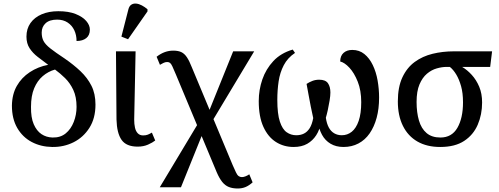

<svg xmlns="http://www.w3.org/2000/svg" viewBox="-20 -829 2846 1096"><path d="M278 10Q213 9 161 -18.5Q109 -46 78.5 -98.5Q48 -151 48 -226Q49 -291 76 -338.5Q103 -386 150 -417Q197 -448 255 -459Q223 -483 195 -504.5Q167 -526 149 -553.5Q131 -581 131 -620Q131 -665 154 -697.5Q177 -730 218 -747.5Q259 -765 313 -765Q372 -765 412 -749Q452 -733 472.5 -709Q493 -685 493 -660Q493 -628 472.5 -611.5Q452 -595 417 -595Q417 -629 404 -656.5Q391 -684 366 -700.5Q341 -717 306 -717Q263 -717 240.5 -696.5Q218 -676 218 -643Q218 -615 228.5 -595Q239 -575 267.5 -552.5Q296 -530 349 -495Q400 -460 439.5 -422.5Q479 -385 502 -339.5Q525 -294 525 -232Q525 -154 490.5 -99.5Q456 -45 400 -17Q344 11 278 10ZM280 -44Q325 -43 355 -67.5Q385 -92 401 -133Q417 -174 417 -219Q417 -276 398.5 -315.5Q380 -355 351.5 -383Q323 -411 294 -432Q255 -421 224 -394.5Q193 -368 175 -325Q157 -282 157 -219Q156 -158 172.5 -120Q189 -82 216.5 -63.5Q244 -45 280 -44Z M766 8Q701 8 674 -30.5Q647 -69 645 -147L642 -536H754L746 -146Q746 -121 750.5 -100.5Q755 -80 766.5 -68Q778 -56 797 -56Q813 -56 824 -60.5Q835 -65 847 -72L866 -27Q851 -15 825 -3.5Q799 8 766 8ZM711 -605 673 -620 713 -776Q718 -795 730 -802.5Q742 -810 757.5 -808.5Q773 -807 790 -798Q807 -789 822 -776V-764Z M1337 247Q1308 247 1286.5 238.5Q1265 230 1248.5 209.5Q1232 189 1217 154L984 -404Q971 -435 964 -450Q957 -465 950.5 -470Q944 -475 934 -475Q923 -475 912.5 -469.5Q902 -464 893 -459L874 -505Q897 -523 920.5 -531.5Q944 -540 969 -540Q997 -540 1015 -531.5Q1033 -523 1047 -502Q1061 -481 1075 -445L1308 113Q1320 140 1327 155Q1334 170 1342 176Q1350 182 1361 182Q1370 182 1381.5 177.5Q1393 173 1403 166L1422 212Q1402 230 1382 238.5Q1362 247 1337 247ZM892 240 1146 -183 1157 -117 1013 240ZM1177 -113 1167 -179 1311 -536H1431Z M1656 10Q1600 10 1555 -18.5Q1510 -47 1483.5 -105Q1457 -163 1457 -252Q1457 -316 1477.5 -375.5Q1498 -435 1540.5 -480.5Q1583 -526 1651 -546L1664 -527Q1622 -499 1600 -457Q1578 -415 1570.5 -364.5Q1563 -314 1563 -259Q1563 -179 1577.5 -135Q1592 -91 1616.5 -74Q1641 -57 1671 -57Q1696 -57 1715 -66.5Q1734 -76 1747.5 -97Q1761 -118 1768 -155Q1761 -186 1754 -221Q1747 -256 1741 -290Q1735 -324 1730 -350Q1745 -360 1763 -367Q1781 -374 1802 -374Q1838 -374 1852 -354Q1866 -334 1866 -301Q1866 -283 1861.5 -255Q1857 -227 1851 -200Q1845 -173 1840 -157Q1845 -123 1857 -101Q1869 -79 1888 -68Q1907 -57 1931 -57Q1963 -57 1988 -77Q2013 -97 2027.5 -139Q2042 -181 2042 -246Q2042 -313 2022 -363Q2002 -413 1974.5 -442.5Q1947 -472 1922 -478Q1922 -510 1941 -527Q1960 -544 1991 -544Q2031 -544 2060 -520.5Q2089 -497 2108 -457.5Q2127 -418 2135.5 -369.5Q2144 -321 2144 -272Q2144 -208 2130 -156.5Q2116 -105 2090 -67.5Q2064 -30 2026 -10Q1988 10 1941 10Q1898 10 1867 -8.5Q1836 -27 1818.5 -59Q1801 -91 1795 -130L1812 -129Q1805 -88 1785 -57Q1765 -26 1733.5 -8Q1702 10 1656 10Z M2493 10Q2417 10 2363 -21Q2309 -52 2280 -110.5Q2251 -169 2251 -250Q2251 -332 2277 -387.5Q2303 -443 2347.5 -475.5Q2392 -508 2449.5 -522Q2507 -536 2571 -536H2789L2778 -447H2618Q2647 -430 2673 -401.5Q2699 -373 2715.5 -334Q2732 -295 2732 -244Q2732 -175 2707 -117Q2682 -59 2629.5 -24.5Q2577 10 2493 10ZM2494 -44Q2559 -44 2591 -99.5Q2623 -155 2623 -245Q2623 -298 2612 -337Q2601 -376 2584.5 -403.5Q2568 -431 2548 -447H2528Q2503 -447 2473 -438.5Q2443 -430 2417 -408Q2391 -386 2374.5 -347Q2358 -308 2358 -247Q2358 -187 2371.5 -141Q2385 -95 2415 -69.5Q2445 -44 2494 -44Z"/></svg>

Font: ET Text
Style: Regular
Weight: 470
Designer: Monotype Design Team
Foundry: Monotype Imaging Inc.
Version: Version 2.009